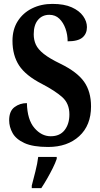

<svg xmlns="http://www.w3.org/2000/svg" viewBox="-20 -744 515 985"><path d="M227 10Q149 10 105.5 -10Q62 -30 44.5 -61.5Q27 -93 27 -127Q27 -174 54.5 -194.5Q82 -215 118 -215Q120 -130 156.5 -87.5Q193 -45 240 -45Q287 -45 311.5 -76.5Q336 -108 336 -157Q336 -213 299.5 -245.5Q263 -278 196 -313Q112 -356 78 -408Q44 -460 44 -535Q44 -593 71 -635.5Q98 -678 144.5 -701Q191 -724 249 -724Q309 -724 348 -706.5Q387 -689 406.5 -661.5Q426 -634 426 -605Q426 -571 403 -551.5Q380 -532 327 -532Q327 -566 316 -597Q305 -628 284.5 -648Q264 -668 233 -668Q197 -668 175 -642Q153 -616 153 -568Q153 -539 164 -515Q175 -491 204.5 -467.5Q234 -444 290 -417Q376 -375 411.5 -324.5Q447 -274 447 -198Q447 -101 386.5 -45.5Q326 10 227 10ZM143 208Q151 177 161.5 136Q172 95 176 61H271V71Q264 92 250.5 119Q237 146 221.5 173Q206 200 192 221H143Z"/></svg>

Font: Noto Serif Ethiopic ExtraCondensed
Style: Bold
Weight: 700
Width: 2
Designer: Monotype Design Team
Foundry: Monotype Imaging Inc.
Version: Version 2.102; ttfautohint (v1.8.4.7-5d5b)